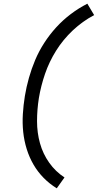

<svg xmlns="http://www.w3.org/2000/svg" viewBox="-20 -861 540 1042"><path d="M288 161Q249 137 217 104.5Q185 72 162 32.5Q139 -7 125 -52Q111 -97 106 -144.5Q101 -192 104 -241.5Q107 -291 115 -340Q123 -389 137 -438.5Q151 -488 171 -535.5Q191 -583 220 -628Q249 -673 285 -712.5Q321 -752 364 -784.5Q407 -817 454 -841L491 -779Q428 -746 375 -696Q322 -646 284.5 -586Q247 -526 224.5 -460.5Q202 -395 191 -329Q181 -266 181 -203.5Q181 -141 197 -83.5Q213 -26 247 22Q281 70 330 102Z"/></svg>

Font: Iosevka SS18
Style: Italic
Weight: 400
Italic angle: -9°
Monospace: yes
Designer: Belleve Invis
Foundry: Belleve Invis
Version: Version 25.1.1; ttfautohint (v1.8.4)